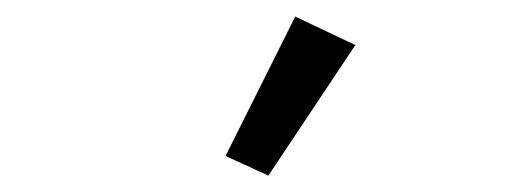

<svg xmlns="http://www.w3.org/2000/svg" viewBox="-20 -799 640 234"><path d="M307.1 -585 413.1 -744.1 339.8 -778.8 254.9 -608.9Z"/></svg>

Font: Plexus Sans
Style: Regular
Weight: 400
Version: Version 2.001;PS 002.001;hotconv 1.0.70;makeotf.lib2.5.58329